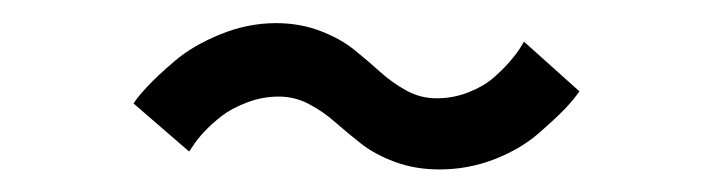

<svg xmlns="http://www.w3.org/2000/svg" viewBox="-20 -493 610 166"><path d="M360 -346.5Q339 -346.5 321.5 -353Q304 -359.5 292.2 -368.8Q280.5 -378 270 -387.2Q259.5 -396.5 247.2 -403Q235 -409.5 221 -409.5Q207 -409.5 193.8 -404.5Q180.5 -399.5 171.8 -392.8Q163 -386 156.5 -379Q150 -372 147 -367L143.5 -362L95.5 -403.5Q98 -408 106.8 -417.5Q115.5 -427 131 -440.2Q146.5 -453.5 170.2 -463.2Q194 -473 218.5 -473Q239.5 -473 257 -466.2Q274.5 -459.5 286.2 -450Q298 -440.5 308.5 -431Q319 -421.5 331.2 -414.8Q343.5 -408 357.5 -408Q371.5 -408 384.5 -413Q397.5 -418 406 -425.2Q414.5 -432.5 420.8 -439.8Q427 -447 430 -452L433 -457L481 -414Q476 -407 469 -399.5Q462 -392 446 -378Q430 -364 407.2 -355.2Q384.5 -346.5 360 -346.5Z"/></svg>

Font: League Mono Narrow
Style: Regular
Weight: 400
Width: 3
Designer: Tyler Finck
Foundry: The League of Moveable Type / Tyler Finck
Version: Version 2.210